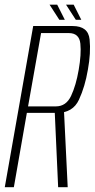

<svg xmlns="http://www.w3.org/2000/svg" viewBox="-42 -784 397 804"><path d="M-22 0H16L70.5 -311.5H197.5Q263 -311.5 288.5 -366.2Q314 -421 326 -492Q339 -563 333.2 -619Q327.5 -675 262 -675H97ZM201.5 0H241.5L225.5 -328.5L187 -320ZM75.5 -338.5 130 -645.5H246Q290 -645.5 294.5 -601.2Q299 -557 287.5 -491.5Q276.5 -427 255.8 -382.8Q235 -338.5 192 -338.5ZM275.5 -701H298.5L266.5 -764.5H234.5ZM206.5 -701H229.5L197.5 -764.5H165.5Z"/></svg>

Font: Anybody Condensed ExtraLight
Style: Italic
Weight: 250
Width: 3
Italic angle: -10°
Version: Version 1.113;gftools[0.9.25]